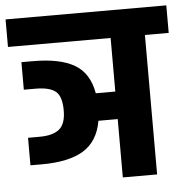

<svg xmlns="http://www.w3.org/2000/svg" viewBox="-60 -715 741 764"><g transform="rotate(-5 311.0 -333.5)"><path d="M632 -667V-557H537V0H400V-233H323Q309 -152 250.5 -116Q192 -80 84 -80H38V-190H84Q138 -190 163.5 -211.5Q189 -233 189 -286Q189 -343 164.5 -362.5Q140 -382 84 -382H38V-492H84Q192 -492 250 -458Q308 -424 322 -343H400V-557H-10V-667Z"/></g></svg>

Font: Biryani ExtraBold
Style: Regular
Weight: 800
Designer: Dan Reynolds and Mathieu Reguer
Foundry: Dan Reynolds and Mathieu Reguer
Version: Version 1.004; ttfautohint (v1.1) -l 5 -r 5 -G 72 -x 0 -D la